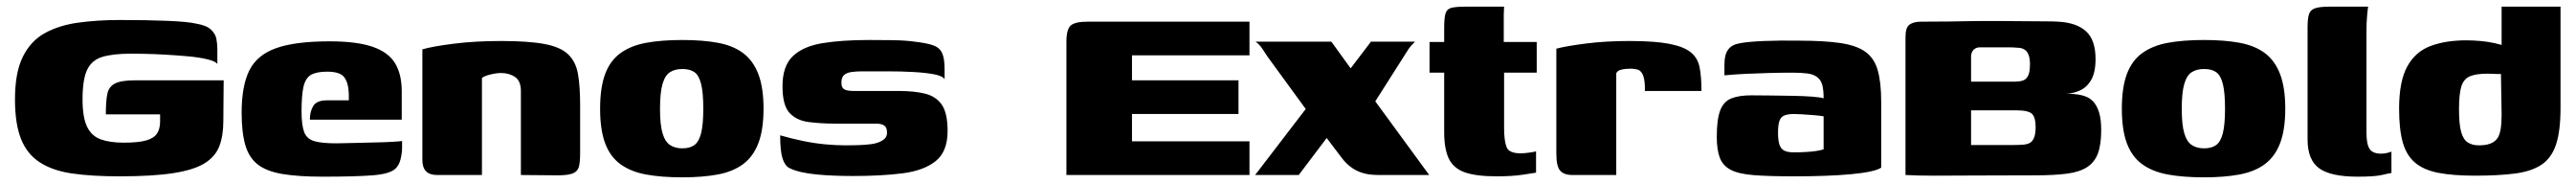

<svg xmlns="http://www.w3.org/2000/svg" viewBox="-20 -525 7740 552"><path d="M339 4Q256 4 197 -4.5Q138 -13 99.5 -38Q61 -63 43 -108.5Q25 -154 25 -227Q25 -307 48.5 -354.5Q72 -402 114.5 -425.5Q157 -449 214.5 -457Q272 -465 340 -465Q421 -465 483 -462.5Q545 -460 570 -454Q600 -449 613.5 -436.5Q627 -424 630 -409Q633 -394 633 -379V-333Q628 -341 603.5 -347Q579 -353 545.5 -356Q512 -359 477.5 -361Q443 -363 415 -363.5Q387 -364 374 -364Q320 -364 288 -354.5Q256 -345 242 -316Q228 -287 228 -227Q228 -173 241.5 -145Q255 -117 282.5 -107Q310 -97 352 -97Q395 -97 418.5 -103.5Q442 -110 451.5 -124Q461 -138 461 -161Q461 -168 461 -173Q461 -178 461 -182H298Q298 -222 302.5 -243.5Q307 -265 325.5 -274.5Q344 -284 385 -284H652L651 -162Q651 -118 639 -86.5Q627 -55 594.5 -35Q562 -15 500 -5.5Q438 4 339 4Z M950 5Q876 5 828.5 -3Q781 -11 754.5 -31.5Q728 -52 717 -90Q706 -128 706 -187Q706 -267 729 -313.5Q752 -360 809.5 -380.5Q867 -401 970 -401Q1051 -401 1098.5 -385Q1146 -369 1166.5 -336Q1187 -303 1187 -251V-166H911Q911 -191 921.5 -207.5Q932 -224 962 -224H1028V-243Q1027 -276 1014.5 -293Q1002 -310 963 -310Q931 -310 914.5 -300.5Q898 -291 892 -265.5Q886 -240 886 -191Q886 -149 894 -128.5Q902 -108 924.5 -101.5Q947 -95 990 -95Q1007 -95 1037.5 -96Q1068 -97 1100.5 -97.5Q1133 -98 1158 -99.5Q1183 -101 1188 -102V-81Q1188 -66 1183.5 -47.5Q1179 -29 1168 -19Q1151 -3 1099 1Q1047 5 950 5Z M1293 0Q1249 0 1249 -45V-377Q1280 -386 1344 -394Q1408 -402 1485 -402Q1568 -402 1616 -393Q1664 -384 1687 -362Q1710 -340 1716.5 -303Q1723 -266 1723 -209V-66Q1723 -40 1719.5 -25.5Q1716 -11 1701.5 -5Q1687 1 1655 1L1545 0V-252Q1545 -282 1527.5 -294Q1510 -306 1485 -306Q1476 -306 1465 -304Q1454 -302 1444 -299Q1434 -296 1428 -291V0Z M2030 7Q1967 7 1921 -1.5Q1875 -10 1844 -32.5Q1813 -55 1798 -95.5Q1783 -136 1783 -199Q1783 -262 1798 -302.5Q1813 -343 1844 -365.5Q1875 -388 1921 -396.5Q1967 -405 2030 -405Q2092 -405 2137.5 -396.5Q2183 -388 2213 -365.5Q2243 -343 2258.5 -302.5Q2274 -262 2274 -199Q2274 -136 2258.5 -95.5Q2243 -55 2212.5 -32.5Q2182 -10 2136.5 -1.5Q2091 7 2030 7ZM2030 -80Q2053 -80 2066.5 -90Q2080 -100 2086.5 -125.5Q2093 -151 2093 -199Q2093 -247 2086.5 -273Q2080 -299 2066.5 -308.5Q2053 -318 2030 -318Q2008 -318 1993 -308.5Q1978 -299 1970.5 -273Q1963 -247 1963 -199Q1963 -151 1970.5 -125.5Q1978 -100 1993 -90Q2008 -80 2030 -80Z M2543 3Q2517 3 2489 2Q2461 1 2434.5 -1.5Q2408 -4 2386 -9Q2365 -14 2351.5 -21Q2338 -28 2331 -50Q2324 -72 2324 -119Q2359 -109 2393 -102Q2427 -95 2459.5 -92Q2492 -89 2521 -89Q2535 -89 2556 -89.5Q2577 -90 2597 -92.5Q2617 -95 2631 -103.5Q2645 -112 2645 -127Q2645 -143 2636.5 -148.5Q2628 -154 2614 -154H2495Q2446 -154 2409 -159Q2372 -164 2351.5 -187Q2331 -210 2331 -266Q2331 -327 2362 -356.5Q2393 -386 2451 -395.5Q2509 -405 2591 -405Q2621 -405 2660.5 -404.5Q2700 -404 2728 -400Q2763 -396 2782.5 -389.5Q2802 -383 2810 -367Q2818 -351 2818 -318V-287Q2813 -297 2787 -302Q2761 -307 2724 -309Q2687 -311 2646.5 -311Q2606 -311 2571 -311Q2553 -311 2538.5 -309Q2524 -307 2516 -300Q2508 -293 2508 -277Q2508 -265 2513 -260Q2518 -255 2527 -253.5Q2536 -252 2547 -252H2683Q2727 -252 2759.5 -244Q2792 -236 2809.5 -211Q2827 -186 2827 -132Q2827 -70 2791 -41.5Q2755 -13 2691.5 -5Q2628 3 2543 3Z M3184 0V-400Q3184 -437 3197 -448.5Q3210 -460 3248 -460H3734V-359H3381V-284H3701V-183H3381V-101H3734V0Z M3751 0 3903 -198 3789 -354Q3782 -365 3772.5 -379Q3763 -393 3752 -400H3980L4038 -320L4099 -400H4231Q4230 -398 4225 -393.5Q4220 -389 4212 -378L4112 -221L4274 0H4120Q4083 0 4056.5 -13Q4030 -26 4010 -53L3966 -111L3882 0Z M4477 4Q4415 4 4381 -8Q4347 -20 4333 -49Q4319 -78 4319 -129V-307H4275V-399H4319V-442Q4319 -471 4323 -484.5Q4327 -498 4340.5 -501.5Q4354 -505 4382 -505H4499Q4499 -500 4498.5 -494Q4498 -488 4498 -481V-399H4597V-307H4499V-142Q4499 -102 4506.5 -83.5Q4514 -65 4549 -65Q4558 -65 4573.5 -67Q4589 -69 4595 -71V-7Q4588 -6 4556 -1Q4524 4 4477 4Z M4836 0H4704Q4679 0 4667.5 -13Q4656 -26 4656 -64V-379Q4686 -387 4745.5 -394.5Q4805 -402 4875 -402Q4952 -402 4995.5 -393.5Q5039 -385 5060 -368Q5081 -351 5086.5 -322.5Q5092 -294 5092 -252H4922V-266Q4921 -291 4915 -302.5Q4909 -314 4899.5 -316.5Q4890 -319 4879 -319Q4863 -319 4851 -316Q4839 -313 4836 -305Z M5370 4Q5296 4 5250 0.5Q5204 -3 5180 -15.5Q5156 -28 5147 -52Q5138 -76 5138 -115Q5138 -166 5148 -193Q5158 -220 5181 -229.5Q5204 -239 5242 -239Q5268 -239 5301.5 -238.5Q5335 -238 5367.5 -237.5Q5400 -237 5425.5 -235Q5451 -233 5459 -230Q5459 -255 5455 -270Q5451 -285 5440 -293.5Q5429 -302 5411 -304.5Q5393 -307 5365 -307Q5330 -307 5294.5 -306Q5259 -305 5225.5 -303.5Q5192 -302 5161 -299V-332Q5161 -361 5172 -376Q5183 -391 5206 -395Q5231 -400 5279.5 -402Q5328 -404 5386 -403Q5460 -403 5508.5 -396Q5557 -389 5584 -370Q5611 -351 5621.5 -314.5Q5632 -278 5632 -219V-22Q5612 -9 5542.5 -2.5Q5473 4 5370 4ZM5369 -68Q5389 -68 5406 -69Q5423 -70 5436.5 -72Q5450 -74 5459 -77V-176Q5449 -178 5430.5 -179.5Q5412 -181 5395 -182Q5378 -183 5370 -183Q5353 -183 5342 -179Q5331 -175 5326.5 -163Q5322 -151 5322 -127Q5322 -105 5326 -92Q5330 -79 5340 -73.5Q5350 -68 5369 -68Z M6094 1Q5991 1 5916.5 1.5Q5842 2 5791 2Q5740 2 5705 0V-414Q5705 -443 5717.5 -451.5Q5730 -460 5752 -460Q5802 -460 5835.5 -460.5Q5869 -461 5893 -461.5Q5917 -462 5937.5 -462Q5958 -462 5983 -462Q6012 -462 6049.5 -461.5Q6087 -461 6119 -461Q6151 -461 6164 -460Q6219 -457 6247.5 -431Q6276 -405 6276 -348Q6276 -308 6263 -285.5Q6250 -263 6229 -253.5Q6208 -244 6186 -244Q6215 -244 6235.5 -239Q6256 -234 6268 -221.5Q6280 -209 6286.5 -188Q6293 -167 6293 -135Q6293 -91 6283 -64.5Q6273 -38 6250.5 -23.5Q6228 -9 6190 -4Q6152 1 6094 1ZM6030 -90Q6046 -90 6058.5 -91Q6071 -92 6079 -96.5Q6087 -101 6091.5 -112.5Q6096 -124 6096 -144Q6096 -172 6085.5 -183Q6075 -194 6038 -194H5904Q5884 -194 5879 -216Q5874 -238 5874 -280H6032Q6046 -280 6056.5 -283Q6067 -286 6073 -297Q6079 -308 6079 -333Q6079 -358 6069.5 -370Q6060 -382 6039 -382Q6029 -383 6015.5 -383Q6002 -383 5988 -383Q5973 -383 5957.5 -383Q5942 -383 5928 -383Q5917 -383 5909.5 -375.5Q5902 -368 5902 -355V-90Q5920 -90 5929 -90Q5938 -90 5947 -90Q5956 -90 5974 -90Q5992 -90 6030 -90Z M6602 7Q6539 7 6493 -1.5Q6447 -10 6416 -32.5Q6385 -55 6370 -95.5Q6355 -136 6355 -199Q6355 -262 6370 -302.5Q6385 -343 6416 -365.5Q6447 -388 6493 -396.5Q6539 -405 6602 -405Q6664 -405 6709.5 -396.5Q6755 -388 6785 -365.5Q6815 -343 6830.5 -302.5Q6846 -262 6846 -199Q6846 -136 6830.5 -95.5Q6815 -55 6784.5 -32.5Q6754 -10 6708.5 -1.5Q6663 7 6602 7ZM6602 -80Q6625 -80 6638.5 -90Q6652 -100 6658.5 -125.5Q6665 -151 6665 -199Q6665 -247 6658.5 -273Q6652 -299 6638.5 -308.5Q6625 -318 6602 -318Q6580 -318 6565 -308.5Q6550 -299 6542.5 -273Q6535 -247 6535 -199Q6535 -151 6542.5 -125.5Q6550 -100 6565 -90Q6580 -80 6602 -80Z M7063 5Q6983 5 6948 -20Q6913 -45 6913 -107V-443Q6913 -470 6917.5 -483Q6922 -496 6936.5 -500.5Q6951 -505 6978 -505H7095Q7094 -501 7092 -479.5Q7090 -458 7090 -433V-127Q7090 -92 7099.5 -78Q7109 -64 7134 -64Q7144 -64 7153.5 -66.5Q7163 -69 7165 -70V-6Q7157 -5 7136 0Q7115 5 7063 5Z M7188 -199Q7188 -281 7212.5 -325.5Q7237 -370 7282.5 -387Q7328 -404 7390 -404Q7410 -404 7432.5 -402Q7455 -400 7475.5 -395.5Q7496 -391 7512 -384.5Q7528 -378 7537 -371L7496 -354V-505H7673V-201Q7673 -132 7659.5 -91.5Q7646 -51 7616 -31Q7586 -11 7537 -4.5Q7488 2 7416 2Q7350 2 7306 -6.5Q7262 -15 7236 -37Q7210 -59 7199 -98Q7188 -137 7188 -199ZM7428 -89Q7448 -89 7461.5 -94Q7475 -99 7482.5 -109Q7490 -119 7493 -137Q7496 -155 7496 -181L7494 -303Q7490 -303 7483.5 -303Q7477 -303 7469.5 -303.5Q7462 -304 7454 -304Q7419 -304 7400.5 -296Q7382 -288 7375 -265.5Q7368 -243 7368 -198Q7368 -152 7374.5 -129Q7381 -106 7394.5 -97.5Q7408 -89 7428 -89Z"/></svg>

Font: Genos ExtraBold
Style: Regular
Weight: 800
Designer: Robert E. Leuschke
Foundry: Robert E. Leuschke
Version: Version 1.010